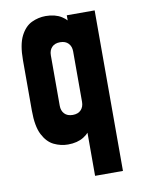

<svg xmlns="http://www.w3.org/2000/svg" viewBox="-83 -620 625 848"><g transform="rotate(-10 229.0 -196.5)"><path d="M274 170V-84L296 -55Q280.5 -23 251.8 -5Q223 13 181 13Q148.5 13 118.2 -1.5Q88 -16 68.5 -53.8Q49 -91.5 49 -162V-388Q49 -458.5 68.5 -496.5Q88 -534.5 118.2 -548.8Q148.5 -563 181 -563Q223 -563 251.8 -545.2Q280.5 -527.5 296 -495L274 -466V-550H399V170ZM224 -112Q248 -112 261 -125.8Q274 -139.5 274 -162V-388Q274 -410.5 261 -424.2Q248 -438 224 -438Q200 -438 187 -424.2Q174 -410.5 174 -388V-162Q174 -139.5 187 -125.8Q200 -112 224 -112Z"/></g></svg>

Font: Mohave Light
Style: Bold
Weight: 700
Version: Version 2.003